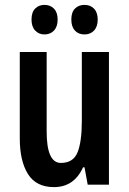

<svg xmlns="http://www.w3.org/2000/svg" viewBox="-20 -756 528 786"><path d="M426 -543V0H339L326 -71H320Q283 10 201 10Q128 10 94.5 -43.5Q61 -97 61 -189V-543H171V-218Q171 -89 229 -89Q280 -89 297.5 -132.5Q315 -176 315 -261V-543ZM109 -676Q109 -706 124 -721Q139 -736 162 -736Q186 -736 201 -720.5Q216 -705 216 -676Q216 -647 201 -631Q186 -615 162 -615Q139 -615 124 -631Q109 -647 109 -676ZM272 -676Q272 -706 287 -721Q302 -736 326 -736Q350 -736 365 -720.5Q380 -705 380 -676Q380 -647 365 -631Q350 -615 326 -615Q301 -615 286.5 -631Q272 -647 272 -676Z"/></svg>

Font: Noto Sans Tamil ExtraCondensed SemiBold
Style: Regular
Weight: 600
Width: 2
Designer: Jelle Bosma - Monotype Design Team
Foundry: Monotype Imaging Inc.
Version: Version 2.004; ttfautohint (v1.8.4.7-5d5b)